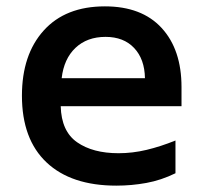

<svg xmlns="http://www.w3.org/2000/svg" viewBox="-20 -573 640 604"><path d="M346 11Q204 11 126.5 -62Q49 -135 49 -272Q49 -401 117.5 -477Q186 -553 310 -553Q426 -553 488.5 -485Q551 -417 551 -299V-239H171Q173 -160 222.5 -125.5Q272 -91 353 -91Q397 -91 441 -101.5Q485 -112 532 -131V-28Q487 -6 440.5 2.5Q394 11 346 11ZM174 -327H436Q435 -387 402 -422Q369 -457 312 -457Q254 -457 217.5 -422.5Q181 -388 174 -327Z"/></svg>

Font: Noto Sans Mono SemiBold
Style: Regular
Weight: 600
Designer: Monotype Design Team
Foundry: Monotype Imaging Inc.
Version: Version 2.014; ttfautohint (v1.8.4.7-5d5b)